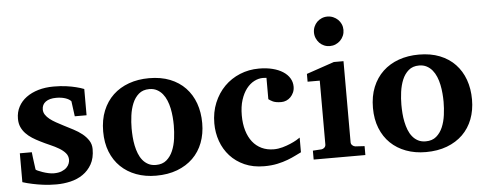

<svg xmlns="http://www.w3.org/2000/svg" viewBox="-50 -867 2548 1006"><g transform="rotate(-5 1224.0 -364.0)"><path d="M397.9 -335H335.9L325.2 -415Q315.4 -426.3 294.9 -433.1Q274.4 -439.9 247.1 -439.9Q211.9 -439.9 191.9 -425.5Q171.9 -411.1 171.9 -384.8Q171.9 -370.1 180.2 -357.4Q188.5 -344.7 202.6 -333.5Q216.8 -322.3 234.9 -312.3Q252.9 -302.2 272.9 -292Q297.9 -279.3 323.2 -266.1Q348.6 -252.9 368.7 -236.8Q388.7 -220.7 401.4 -200.9Q414.1 -181.2 414.1 -155.8Q414.1 -108.4 396 -76.4Q377.9 -44.4 349.1 -24.7Q320.3 -4.9 283.7 3.7Q247.1 12.2 210 12.2Q172.9 12.2 140.9 8.1Q108.9 3.9 84.5 -1.5Q56.2 -7.3 32.2 -15.1V-167H95.2Q96.2 -156.7 98.1 -141.1Q100.1 -125.5 102.1 -110.8Q104 -93.8 106.9 -75.2Q107.9 -72.8 118.2 -68.1Q128.4 -63.5 142.6 -58.6Q156.7 -53.7 172.4 -50.3Q188 -46.9 200.2 -46.9Q225.6 -46.9 242.2 -53.7Q258.8 -60.5 268.6 -70.3Q278.3 -80.1 282.2 -91.1Q286.1 -102.1 286.1 -110.8Q286.1 -131.3 273.2 -146.2Q260.3 -161.1 239.7 -173.3Q219.2 -185.5 193.6 -196.5Q168 -207.5 143.1 -220.2Q122.1 -230.5 103 -242.7Q84 -254.9 69.6 -270Q55.2 -285.2 46.6 -304.2Q38.1 -323.2 38.1 -348.1Q38.1 -382.8 53 -410.9Q67.9 -439 94.7 -458.7Q121.6 -478.5 158.2 -489.3Q194.8 -500 238.8 -500Q275.9 -500 305.4 -495.8Q335 -491.7 355.5 -486.3Q379.4 -480.5 397.9 -473.1Z M848.6 -242.2Q848.6 -263.2 846.7 -286.4Q844.7 -309.6 840.1 -332Q835.4 -354.5 827.1 -374.5Q818.8 -394.5 806.4 -409.7Q793.9 -424.8 776.9 -433.8Q759.8 -442.9 736.8 -442.9Q703.1 -442.9 681.6 -424.3Q660.2 -405.8 648.2 -376.7Q636.2 -347.7 631.6 -313Q627 -278.3 627 -246.1Q627 -224.6 628.7 -201.2Q630.4 -177.7 635 -155.3Q639.6 -132.8 647.5 -112.8Q655.3 -92.8 667.7 -77.4Q680.2 -62 697.3 -53Q714.4 -43.9 737.8 -43.9Q772 -43.9 793.5 -62.3Q814.9 -80.6 827.1 -109.4Q839.4 -138.2 844 -173.3Q848.6 -208.5 848.6 -242.2ZM998 -241.2Q998 -185.1 980.2 -138.4Q962.4 -91.8 928.2 -58.3Q894 -24.9 845 -6.3Q795.9 12.2 733.9 12.2Q676.8 12.2 629.6 -5.4Q582.5 -22.9 548.6 -55.7Q514.6 -88.4 495.8 -135.5Q477.1 -182.6 477.1 -242.2Q477.1 -303.7 496.6 -351.6Q516.1 -399.4 551 -432.4Q585.9 -465.3 634.3 -482.7Q682.6 -500 740.7 -500Q802.7 -500 850.6 -481Q898.4 -461.9 931.2 -427.5Q963.9 -393.1 981 -345.7Q998 -298.3 998 -241.2Z M1500 -43.9Q1487.3 -38.1 1469 -28.8Q1450.7 -19.5 1426.5 -10.3Q1402.3 -1 1371.6 5.6Q1340.8 12.2 1302.7 12.2Q1244.1 12.2 1199.2 -7.8Q1154.3 -27.8 1123.5 -61.8Q1092.8 -95.7 1076.9 -140.1Q1061 -184.6 1061 -233.9Q1061 -293 1081.3 -342Q1101.6 -391.1 1136.5 -426.3Q1171.4 -461.4 1218.3 -480.7Q1265.1 -500 1318.8 -500Q1358.4 -500 1390.1 -491.9Q1421.9 -483.9 1444.6 -469.2Q1467.3 -454.6 1479.5 -434.3Q1491.7 -414.1 1491.7 -390.1Q1491.7 -373 1485.6 -359.4Q1479.5 -345.7 1469.7 -335.7Q1460 -325.7 1447.3 -320.3Q1434.6 -314.9 1420.9 -314.9Q1405.3 -314.9 1394.8 -316.9Q1384.3 -318.8 1377 -322Q1369.6 -325.2 1364.3 -328.9Q1358.9 -332.5 1354 -335.9V-448.2Q1347.7 -448.2 1344 -448.7Q1340.3 -449.2 1335 -449.2Q1312 -449.2 1289.3 -437.5Q1266.6 -425.8 1248.5 -402.6Q1230.5 -379.4 1219.2 -344.5Q1208 -309.6 1208 -263.2Q1208 -219.2 1218.5 -183.8Q1229 -148.4 1248.5 -123.5Q1268.1 -98.6 1296.4 -85.2Q1324.7 -71.8 1359.9 -71.8Q1382.8 -71.8 1405.8 -78.1Q1428.7 -84.5 1448 -92.8Q1467.3 -101.1 1481.2 -109.1Q1495.1 -117.2 1500 -121.1Z M1563 0V-46.9L1608.9 -49.8Q1617.7 -50.8 1624.3 -57.4Q1630.9 -64 1630.9 -73.2V-409.2H1566.9V-450.2L1712.9 -500H1763.7V-73.2Q1763.7 -64 1770.8 -57.4Q1777.8 -50.8 1786.6 -49.8L1835 -46.9V0ZM1777.8 -663.1Q1777.8 -647 1771.7 -632.8Q1765.6 -618.7 1754.9 -607.9Q1744.1 -597.2 1730 -591.1Q1715.8 -585 1699.7 -585Q1683.6 -585 1669.4 -591.1Q1655.3 -597.2 1645 -607.9Q1634.8 -618.7 1628.7 -632.8Q1622.6 -647 1622.6 -663.1Q1622.6 -679.2 1628.7 -693.4Q1634.8 -707.5 1645 -717.8Q1655.3 -728 1669.4 -734.1Q1683.6 -740.2 1699.7 -740.2Q1715.8 -740.2 1730 -734.1Q1744.1 -728 1754.9 -717.8Q1765.6 -707.5 1771.7 -693.4Q1777.8 -679.2 1777.8 -663.1Z M2267.6 -242.2Q2267.6 -263.2 2265.6 -286.4Q2263.7 -309.6 2259 -332Q2254.4 -354.5 2246.1 -374.5Q2237.8 -394.5 2225.3 -409.7Q2212.9 -424.8 2195.8 -433.8Q2178.7 -442.9 2155.8 -442.9Q2122.1 -442.9 2100.6 -424.3Q2079.1 -405.8 2067.1 -376.7Q2055.2 -347.7 2050.5 -313Q2045.9 -278.3 2045.9 -246.1Q2045.9 -224.6 2047.6 -201.2Q2049.3 -177.7 2054 -155.3Q2058.6 -132.8 2066.4 -112.8Q2074.2 -92.8 2086.7 -77.4Q2099.1 -62 2116.2 -53Q2133.3 -43.9 2156.7 -43.9Q2190.9 -43.9 2212.4 -62.3Q2233.9 -80.6 2246.1 -109.4Q2258.3 -138.2 2262.9 -173.3Q2267.6 -208.5 2267.6 -242.2ZM2417 -241.2Q2417 -185.1 2399.2 -138.4Q2381.3 -91.8 2347.2 -58.3Q2313 -24.9 2263.9 -6.3Q2214.8 12.2 2152.8 12.2Q2095.7 12.2 2048.6 -5.4Q2001.5 -22.9 1967.5 -55.7Q1933.6 -88.4 1914.8 -135.5Q1896 -182.6 1896 -242.2Q1896 -303.7 1915.5 -351.6Q1935.1 -399.4 1970 -432.4Q2004.9 -465.3 2053.2 -482.7Q2101.6 -500 2159.7 -500Q2221.7 -500 2269.5 -481Q2317.4 -461.9 2350.1 -427.5Q2382.8 -393.1 2399.9 -345.7Q2417 -298.3 2417 -241.2Z"/></g></svg>

Font: Charis SIL Afr
Style: Bold
Weight: 700
Foundry: SIL International
Version: Version 5.000